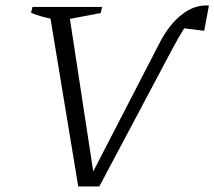

<svg xmlns="http://www.w3.org/2000/svg" viewBox="-20 -672 773 692"><path d="M338 0H262L162 -605Q122 -613 92 -626L97 -647H348L343 -625L232 -604L316 -54L555 -517Q590 -585 636.5 -620.5Q683 -656 733 -652L716 -561L644 -570Q626 -542 604 -501Z"/></svg>

Font: Piazzolla Light
Style: Italic
Weight: 300
Italic angle: -11.3°
Designer: Juan Pablo del Peral
Foundry: Huerta Tipografica
Version: Version 1.330